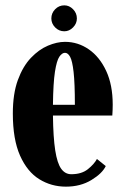

<svg xmlns="http://www.w3.org/2000/svg" viewBox="-20 -688 470 718"><path d="M226.5 10Q172 10 127 -17.8Q82 -45.5 55 -106Q28 -166.5 28 -263.5Q28 -337.5 46.8 -388.8Q65.5 -440 95.5 -471.5Q125.5 -503 159.2 -517.2Q193 -531.5 223 -531.5Q271.5 -531.5 312 -503.5Q352.5 -475.5 377 -423Q401.5 -370.5 401.5 -296.5Q401.5 -277 400 -256H178Q179 -174 186.5 -125.8Q194 -77.5 208.8 -57Q223.5 -36.5 246.5 -36.5Q285 -36.5 308.5 -55.2Q332 -74 342.5 -93.5L375.5 -67Q362.5 -39.5 321.8 -14.8Q281 10 226.5 10ZM223 -490.5Q212 -490.5 202 -476Q192 -461.5 185.5 -419.8Q179 -378 178 -296H260Q260 -377 255.2 -418.8Q250.5 -460.5 242.2 -475.5Q234 -490.5 223 -490.5ZM220.5 -571Q200.5 -571 186.2 -585.5Q172 -600 172 -619Q172 -639 186.2 -653.5Q200.5 -668 220.5 -668Q239 -668 253.2 -653.5Q267.5 -639 267.5 -619Q267.5 -600 253.2 -585.5Q239 -571 220.5 -571Z"/></svg>

Font: Imbue 10pt Black
Style: Regular
Weight: 900
Designer: Tyler Finck
Foundry: Etcetera Type Company
Version: Version 1.102; ttfautohint (v1.8.3)